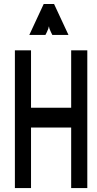

<svg xmlns="http://www.w3.org/2000/svg" viewBox="-20 -956 494 976"><path d="M246.1 -778.3Q246.1 -778.3 239.3 -792Q229.5 -811.5 229.5 -820.3H227.5Q227.5 -811.5 217.8 -792L210.9 -778.3H128.9L202.1 -935.5H254.9L328.1 -778.3ZM341.8 -700.2H423.8V0H341.8V-307.6H137.7V0H55.7V-700.2H137.7V-408.2H341.8Z"/></svg>

Font: Vancouver Drive
Style: Bold
Weight: 700
Designer: Valery Zaveryaev
Foundry: Cyreal (www.cyreal.org)
Version: Version 1.01